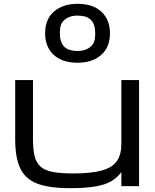

<svg xmlns="http://www.w3.org/2000/svg" viewBox="-20 -987 822 1018"><path d="M351.6 10.7Q241.2 10.7 177.7 -13.4Q114.3 -37.6 87.4 -94.5Q60.5 -151.4 60.5 -250V-562.5H154.8V-250Q154.8 -194.3 163.8 -158.4Q172.9 -122.6 195.8 -102.8Q218.8 -83 260.5 -75.2Q302.2 -67.4 368.2 -67.4Q465.8 -67.4 521.5 -83.5Q577.1 -99.6 600.3 -134Q623.5 -168.5 623.5 -223.6V-562.5H717.3V0H623.5V-74.7Q603 -46.4 571.8 -27.3Q540.5 -8.3 488.3 1.2Q436 10.7 351.6 10.7ZM391.1 -654.3Q310.1 -654.3 264.6 -696.3Q219.2 -738.3 219.2 -810.5Q219.2 -885.7 266.8 -926.3Q314.5 -966.8 391.1 -966.8Q472.2 -966.8 517.6 -924.8Q563 -882.8 563 -810.5Q563 -735.4 515.4 -694.8Q467.8 -654.3 391.1 -654.3ZM391.1 -716.8Q444.3 -716.8 471.2 -751Q484.9 -768.1 484.9 -810.5Q484.9 -857.4 462.6 -880.9Q440.4 -904.3 391.1 -904.3Q337.9 -904.3 311 -870.1Q297.4 -853 297.4 -810.5Q297.4 -763.7 319.8 -740.2Q342.3 -716.8 391.1 -716.8Z"/></svg>

Font: Michroma
Style: Regular
Weight: 400
Designer: Vernon Adams
Foundry: Vernon Adams
Version: Version 1.100; ttfautohint (v1.8.4.7-5d5b);gftools[0.9.29]